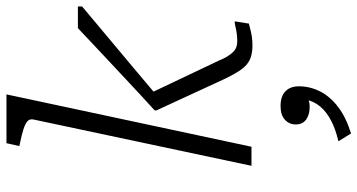

<svg xmlns="http://www.w3.org/2000/svg" viewBox="-276 -522 1106 594"><g transform="rotate(-90 277.0 -225.0)"><path d="M387 -100 282 -321 268 -284Q316 -325 363.5 -364.5Q411 -404 458.5 -444Q506 -484 554 -524V-537H487Q445 -497 402.5 -457.5Q360 -418 318 -378.5Q276 -339 233 -300L232 -295L328 -87Q344 -53 358 -33Q372 -13 389.5 -5Q407 3 433 3Q446 3 458 1.5Q470 0 481 -3Q492 -6 501 -8L508 -52Q501 -52 491 -49.5Q481 -47 469.5 -45.5Q458 -44 446 -44Q436 -44 428 -47Q420 -50 413 -57Q406 -64 399.5 -74.5Q393 -85 387 -100ZM61 0H120L282 -758H131L122 -718L132 -716Q157 -711 174 -705.5Q191 -700 199 -693Q207 -686 204 -673ZM161 308 137 269Q175 260 201.5 246Q228 232 244.5 212.5Q261 193 266 167Q267 163 270 161.5Q273 160 276 161Q279 162 281 166Q275 173 265 176.5Q255 180 243 180Q219 180 204 169Q189 158 189 137Q189 117 203.5 103.5Q218 90 246 90Q276 90 291.5 105Q307 120 307 147Q307 181 291 212.5Q275 244 242.5 268.5Q210 293 161 308Z"/></g></svg>

Font: Roboto Serif ExtraLight
Style: Italic
Weight: 250
Italic angle: -10°
Designer: Greg Gazdowicz
Foundry: Commercial Type
Version: Version 1.008